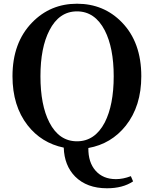

<svg xmlns="http://www.w3.org/2000/svg" viewBox="-20 -780 826 1030"><path d="M554 230Q446 230 383 167Q325 108 322 12Q202 -13 128 -108Q47 -212 47 -371Q47 -551 152 -659Q250 -760 393 -760Q537 -760 634 -660Q738 -553 738 -371Q738 -211 655 -106Q577 -8 454 14Q453 91 493 136Q533 181 602 181Q640 181 682 165L694 193Q639 230 554 230ZM393 -22Q489 -22 542 -123Q590 -217 590 -371Q590 -523 542 -617Q489 -719 393 -719Q297 -719 245 -617Q197 -524 197 -371Q197 -216 245 -123Q297 -22 393 -22Z"/></svg>

Font: GenRyuMin TW B
Style: Regular
Weight: 700
Version: Version 1.501;PS 1;hotconv 16.6.51;makeotf.lib2.5.65220